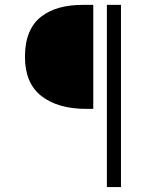

<svg xmlns="http://www.w3.org/2000/svg" viewBox="-20 -678 640 778"><path d="M329.1 -236.8Q214.8 -236.8 147.9 -288.8Q81.1 -340.8 81.1 -448.2Q81.1 -504.4 98.1 -545.4Q115.2 -586.4 147.2 -610.8Q179.2 -635.3 220.7 -646.7Q262.2 -658.2 314.9 -658.2H357.9V-236.8ZM413.1 80.1V-658.2H470.2V80.1Z"/></svg>

Font: Office Code Pro D Light
Style: Regular
Weight: 300
Designer: Nathan Rutzky & Paul D. Hunt
Foundry: Adobe Systems Incorporated
Version: Version 1.004;PS 001.004;hotconv 1.0.70;makeotf.lib2.5.58329